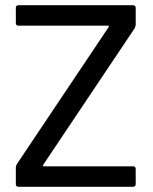

<svg xmlns="http://www.w3.org/2000/svg" viewBox="-20 -720 591 740"><path d="M41 -10V-76Q41 -81 46 -89L399 -616Q400 -617 399 -619Q398 -621 396 -621H52Q41 -621 41 -631V-690Q41 -700 52 -700H492Q503 -700 503 -690V-624Q503 -621 499 -611L146 -84Q144 -83 145.5 -81Q147 -79 149 -79H492Q503 -79 503 -69V-10Q503 0 492 0H52Q41 0 41 -10Z"/></svg>

Font: Barlow GEO Medium
Style: Regular
Weight: 500
Designer: Jeremy Tribby
Foundry: Tribby Type
Version: Version 1.408